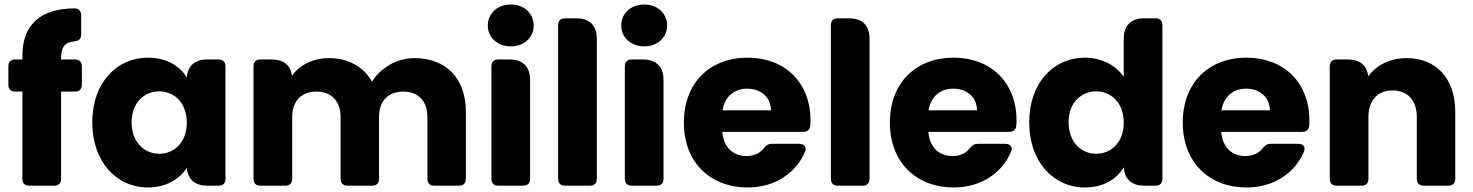

<svg xmlns="http://www.w3.org/2000/svg" viewBox="-20 -821 6512 849"><path d="M79 -574V-558H47C28 -558 17 -547 17 -528V-446C17 -427 28 -416 47 -416H79V-30C79 -11 90 0 109 0H220C239 0 250 -11 250 -30V-416H312C331 -416 342 -427 342 -446V-528C342 -547 331 -558 312 -558H250V-563C250 -612 266 -634 308 -638C328 -640 339 -649 339 -668V-753C339 -772 329 -784 309 -784C158 -783 79 -711 79 -574Z M634 -566C497 -566 388 -456 388 -280C388 -104 497 8 633 8C716 8 775 -30 806 -79C810 -28 842 0 896 0H947C966 0 977 -11 977 -30V-528C977 -547 966 -558 947 -558H896C841 -558 810 -530 806 -478C777 -528 717 -566 634 -566ZM684 -417C749 -417 806 -368 806 -279C806 -190 749 -141 684 -141C620 -141 562 -191 562 -280C562 -369 620 -417 684 -417Z M1101 -528V-30C1101 -11 1112 0 1131 0H1242C1261 0 1272 -11 1272 -30V-303C1272 -376 1314 -416 1379 -416C1444 -416 1486 -376 1486 -303V-30C1486 -11 1497 0 1516 0H1626C1645 0 1656 -11 1656 -30V-303C1656 -376 1698 -416 1763 -416C1828 -416 1870 -376 1870 -303V-30C1870 -11 1881 0 1900 0H2010C2029 0 2040 -11 2040 -30V-326C2040 -476 1951 -564 1813 -564C1732 -564 1662 -519 1625 -460C1587 -527 1519 -564 1435 -564C1362 -564 1304 -532 1271 -486C1265 -533 1234 -558 1182 -558H1131C1112 -558 1101 -547 1101 -528Z M2153 -528V-30C2153 -11 2164 0 2183 0H2294C2313 0 2324 -11 2324 -30V-468C2324 -526 2292 -558 2234 -558H2183C2164 -558 2153 -547 2153 -528ZM2137 -708C2137 -657 2178 -616 2239 -616C2299 -616 2340 -657 2340 -708C2340 -760 2299 -801 2239 -801C2178 -801 2137 -760 2137 -708Z M2448 -710V-30C2448 -11 2459 0 2478 0H2589C2608 0 2619 -11 2619 -30V-650C2619 -708 2587 -740 2529 -740H2478C2459 -740 2448 -729 2448 -710Z M2743 -528V-30C2743 -11 2754 0 2773 0H2884C2903 0 2914 -11 2914 -30V-468C2914 -526 2882 -558 2824 -558H2773C2754 -558 2743 -547 2743 -528ZM2727 -708C2727 -657 2768 -616 2829 -616C2889 -616 2930 -657 2930 -708C2930 -760 2889 -801 2829 -801C2768 -801 2727 -760 2727 -708Z M3389 -333H3175C3185 -395 3228 -429 3284 -429C3341 -429 3389 -394 3389 -333ZM3004 -279C3004 -102 3122 8 3286 8C3410 8 3502 -59 3540 -151C3548 -171 3537 -185 3515 -185H3393C3377 -185 3367 -178 3357 -165C3341 -145 3317 -131 3280 -131C3225 -131 3180 -166 3174 -238H3532C3551 -238 3562 -248 3563 -267C3564 -274 3564 -281 3564 -288C3564 -458 3449 -566 3286 -566C3120 -566 3004 -456 3004 -279Z M3654 -710V-30C3654 -11 3665 0 3684 0H3795C3814 0 3825 -11 3825 -30V-650C3825 -708 3793 -740 3735 -740H3684C3665 -740 3654 -729 3654 -710Z M4300 -333H4086C4096 -395 4139 -429 4195 -429C4252 -429 4300 -394 4300 -333ZM3915 -279C3915 -102 4033 8 4197 8C4321 8 4413 -59 4451 -151C4459 -171 4448 -185 4426 -185H4304C4288 -185 4278 -178 4268 -165C4252 -145 4228 -131 4191 -131C4136 -131 4091 -166 4085 -238H4443C4462 -238 4473 -248 4474 -267C4475 -274 4475 -281 4475 -288C4475 -458 4360 -566 4197 -566C4031 -566 3915 -456 3915 -279Z M4777 -566C4640 -566 4531 -456 4531 -280C4531 -104 4640 8 4777 8C4859 8 4918 -29 4949 -81C4953 -29 4984 0 5039 0H5090C5109 0 5120 -11 5120 -30V-710C5120 -729 5109 -740 5090 -740H5039C4981 -740 4949 -708 4949 -650V-481C4915 -532 4851 -566 4777 -566ZM4827 -417C4892 -417 4949 -368 4949 -279C4949 -190 4892 -141 4827 -141C4763 -141 4705 -191 4705 -280C4705 -369 4763 -417 4827 -417Z M5595 -333H5381C5391 -395 5434 -429 5490 -429C5547 -429 5595 -394 5595 -333ZM5210 -279C5210 -102 5328 8 5492 8C5616 8 5708 -59 5746 -151C5754 -171 5743 -185 5721 -185H5599C5583 -185 5573 -178 5563 -165C5547 -145 5523 -131 5486 -131C5431 -131 5386 -166 5380 -238H5738C5757 -238 5768 -248 5769 -267C5770 -274 5770 -281 5770 -288C5770 -458 5655 -566 5492 -566C5326 -566 5210 -456 5210 -279Z M5860 -528V-30C5860 -11 5871 0 5890 0H6001C6020 0 6031 -11 6031 -30V-303C6031 -379 6073 -421 6138 -421C6203 -421 6245 -379 6245 -303V-30C6245 -11 6256 0 6275 0H6385C6404 0 6415 -11 6415 -30V-326C6415 -476 6329 -564 6200 -564C6124 -564 6064 -531 6030 -483C6025 -531 5994 -558 5941 -558H5890C5871 -558 5860 -547 5860 -528Z"/></svg>

Font: Arvore Sans
Style: Bold
Weight: 700
Designer: Jonny Pinhorn (Latin) Dan Schunck (customization for Arvore)
Version: Version 1.000;Glyphs 3.3 (3305)